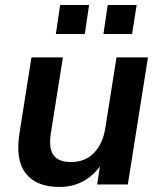

<svg xmlns="http://www.w3.org/2000/svg" viewBox="-20 -733 636 763"><path d="M217 10Q125 10 83 -43Q41 -96 57 -201L105 -505H230L182 -203Q173 -143 193 -116Q213 -89 262 -89Q318 -89 353 -125Q388 -161 398 -221L443 -505H568L488 0H366L382 -103H397Q368 -49 322 -19.5Q276 10 217 10ZM391 -598 408 -713H523L505 -598ZM202 -598 219 -713H334L317 -598Z"/></svg>

Font: Mulish ExtraLight
Style: Italic
Weight: 200
Italic angle: -9°
Designer: Vernon Adams
Foundry: Vernon Adams
Version: Version 3.603